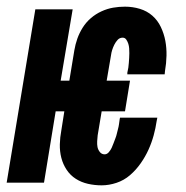

<svg xmlns="http://www.w3.org/2000/svg" viewBox="-39 -548 559 576"><path d="M266 8Q245 8 225 3.5Q205 -1 188.5 -11.5Q172 -22 161 -38.5Q150 -55 145 -74.5Q140 -94 140.5 -115Q141 -136 145 -157L154 -214H128L93 0H-19L67 -520H179L143 -306H169L184 -397Q187 -415 193 -432Q199 -449 209 -465Q219 -481 233.5 -493.5Q248 -506 265.5 -514Q283 -522 300.5 -525Q318 -528 336 -528Q359 -528 380.5 -521.5Q402 -515 418 -501Q434 -487 443.5 -467Q453 -447 457 -425.5Q461 -404 460.5 -381Q460 -358 456 -335L455 -325H343V-330Q345 -338 346 -345Q347 -352 347.5 -359.5Q348 -367 348.5 -374Q349 -381 349 -388.5Q349 -396 348.5 -403Q348 -410 346 -416.5Q344 -423 340 -429Q336 -435 329 -435Q320 -435 314 -428.5Q308 -422 304 -414Q300 -406 297.5 -398Q295 -390 294 -382L281 -306H351L336 -214H266L254 -142Q253 -133 252.5 -124Q252 -115 253.5 -107Q255 -99 260.5 -92Q266 -85 275 -85Q282 -85 287.5 -91.5Q293 -98 296 -104.5Q299 -111 301.5 -118Q304 -125 307 -132.5Q310 -140 311.5 -147Q313 -154 315 -161Q317 -168 318 -175.5Q319 -183 320 -190L321 -195H433L431 -185Q428 -164 422 -142Q416 -120 406.5 -99Q397 -78 383 -58Q369 -38 351 -22.5Q333 -7 310.5 0.5Q288 8 266 8Z"/></svg>

Font: Iosevka Term Curly Hv Obl
Style: Regular
Weight: 900
Italic angle: -9°
Designer: Belleve Invis
Foundry: Belleve Invis
Version: Version 32.3.0